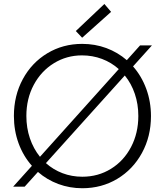

<svg xmlns="http://www.w3.org/2000/svg" viewBox="-20 -951 839 978"><path d="M173.3 -75.2 105.5 0H46.9L142.6 -106.4Q98.6 -155.8 74.7 -220.9Q50.8 -286.1 50.8 -360.4Q50.8 -463.9 96.2 -547.9Q141.6 -631.8 221.2 -679.7Q300.8 -727.5 398.4 -727.5Q463.9 -727.5 521.7 -706.1Q579.6 -684.6 626 -644.5L693.4 -719.7H753.9L657.7 -612.8Q701.2 -563.5 725.1 -498.3Q749 -433.1 749 -359.4Q749 -255.9 703.1 -171.9Q657.2 -87.9 577.4 -40Q497.6 7.8 399.4 7.8Q335 7.8 277.1 -13.7Q219.2 -35.2 173.3 -75.2ZM684.6 -360.4Q684.6 -420.4 666.7 -473.1Q648.9 -525.9 615.7 -566.4L213.9 -120.1Q251 -86.9 298.3 -68.8Q345.7 -50.8 399.4 -50.8Q480 -50.8 545.2 -91.1Q610.4 -131.3 647.5 -202.1Q684.6 -272.9 684.6 -360.4ZM366.2 -793 511.7 -930.7 545.9 -890.6 398.4 -758.8ZM183.6 -152.3 585 -599.1Q547.4 -632.8 499.3 -650.9Q451.2 -668.9 397.5 -668.9Q319.3 -668.9 254.4 -628.9Q189.5 -588.9 151.9 -518.6Q114.3 -448.2 114.3 -360.4Q114.3 -299.8 132.3 -246.6Q150.4 -193.4 183.6 -152.3Z"/></svg>

Font: Reddit Sans Fudge Light
Style: Regular
Weight: 300
Designer: Stephen Hutchings
Foundry: Reddit
Version: Version 1.013